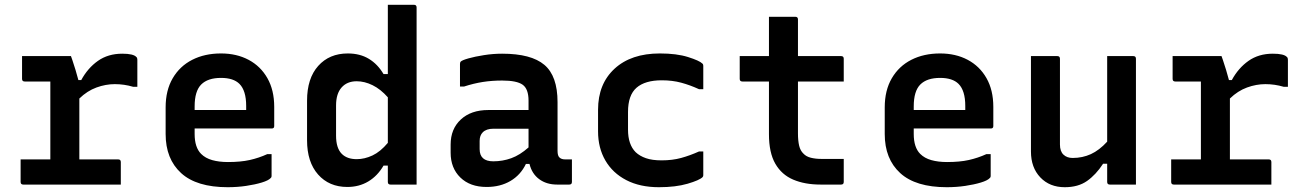

<svg xmlns="http://www.w3.org/2000/svg" viewBox="-20 -770 5440 801"><path d="M66 -105H190V-430H83Q72 -430 72 -441V-536H276Q276 -536 282 -519Q288 -502 295 -478.5Q302 -455 307 -436H319Q346 -486 388.5 -516Q431 -546 490 -546Q537 -546 549 -532Q553 -529 553 -521V-408H535Q498 -419 459 -419Q421 -419 382.5 -405Q344 -391 311 -359V-105H473Q484 -105 484 -94V0H77Q66 0 66 -11Z M902 -547Q967 -547 1017 -520.5Q1067 -494 1095.5 -444Q1124 -394 1124 -324V-244Q1124 -234 1114 -234H792V-211Q792 -155 819 -128Q837 -110 865.5 -102Q894 -94 931 -94Q984 -94 1022 -102.5Q1060 -111 1095 -127H1113V-35Q1113 -30 1109 -27Q1100 -17 1072 -8.5Q1044 0 1007 5.5Q970 11 930 11Q800 11 735.5 -48Q671 -107 671 -211V-322Q671 -393 700.5 -443.5Q730 -494 782 -520.5Q834 -547 902 -547ZM902 -445Q847 -445 819.5 -417.5Q792 -390 792 -326V-311H1007V-328Q1007 -392 979 -420Q954 -445 902 -445Z M1431 -547Q1482 -547 1519 -524.5Q1556 -502 1580 -461H1598V-750H1707Q1718 -750 1718 -739V0H1609Q1598 0 1598 -11V-79H1580Q1555 -36 1516.5 -13Q1478 10 1429 10Q1353 10 1307 -42Q1261 -94 1261 -185V-350Q1261 -443 1307.5 -495Q1354 -547 1431 -547ZM1406 -128Q1428 -106 1468 -106Q1501 -106 1534 -121.5Q1567 -137 1598 -174V-364Q1568 -398 1534.5 -414.5Q1501 -431 1468 -431Q1428 -431 1405 -405Q1382 -379 1382 -330V-204Q1382 -152 1406 -128Z M2306 -344V-141Q2306 -120 2314 -113Q2322 -105 2338 -105H2366V-11Q2366 0 2355 0H2304Q2260 0 2229.5 -22.5Q2199 -45 2189 -86H2174Q2152 -40 2109.5 -15Q2067 10 2010 10Q1941 10 1900.5 -29.5Q1860 -69 1860 -133V-167Q1860 -232 1902.5 -271.5Q1945 -311 2017 -311H2185V-350Q2185 -399 2160.5 -416.5Q2136 -434 2075 -434Q2032 -434 1994 -428Q1956 -422 1916 -409H1899V-503Q1899 -510 1902 -513Q1908 -519 1934.5 -526.5Q1961 -534 1999 -540Q2037 -546 2075 -546Q2196 -546 2251 -499.5Q2306 -453 2306 -344ZM1981 -148Q1981 -97 2038 -97Q2077 -97 2113 -110Q2149 -123 2185 -155V-233H2038Q2009 -233 1994 -218Q1981 -205 1981 -182Z M2733 -547Q2803 -547 2850.5 -532Q2898 -517 2910 -505Q2914 -502 2914 -496V-398H2896Q2859 -415 2822 -425Q2785 -435 2741 -435Q2671 -435 2635.5 -404Q2600 -373 2600 -303V-229Q2600 -167 2632 -135Q2649 -119 2675 -110Q2701 -101 2740 -101Q2785 -101 2821.5 -111Q2858 -121 2896 -138H2914V-39Q2914 -34 2911 -31Q2898 -18 2848.5 -3.5Q2799 11 2729 11Q2650 11 2593 -18.5Q2536 -48 2505.5 -100.5Q2475 -153 2475 -222V-312Q2475 -420 2544 -483.5Q2613 -547 2733 -547Z M3500 -107V-11Q3500 0 3489 0H3403Q3338 0 3289.5 -20.5Q3241 -41 3214.5 -87Q3188 -133 3188 -210V-430H3077Q3066 -430 3066 -441V-536H3188V-700H3298Q3309 -700 3309 -689V-536H3489Q3500 -536 3500 -525V-430H3309V-214Q3309 -183 3314 -162Q3319 -141 3332 -129Q3343 -117 3362.5 -112Q3382 -107 3408 -107Z M3902 -547Q3967 -547 4017 -520.5Q4067 -494 4095.5 -444Q4124 -394 4124 -324V-244Q4124 -234 4114 -234H3792V-211Q3792 -155 3819 -128Q3837 -110 3865.5 -102Q3894 -94 3931 -94Q3984 -94 4022 -102.5Q4060 -111 4095 -127H4113V-35Q4113 -30 4109 -27Q4100 -17 4072 -8.5Q4044 0 4007 5.5Q3970 11 3930 11Q3800 11 3735.5 -48Q3671 -107 3671 -211V-322Q3671 -393 3700.5 -443.5Q3730 -494 3782 -520.5Q3834 -547 3902 -547ZM3902 -445Q3847 -445 3819.5 -417.5Q3792 -390 3792 -326V-311H4007V-328Q4007 -392 3979 -420Q3954 -445 3902 -445Z M4391 -536Q4402 -536 4402 -525V-167Q4402 -139 4416.5 -125Q4431 -111 4455 -111Q4496 -111 4531 -127Q4566 -143 4599 -179V-536H4708Q4719 -536 4719 -525V0H4610Q4599 0 4599 -11V-87H4582Q4552 -41 4515 -15Q4478 11 4422 11Q4359 11 4320 -30Q4281 -71 4281 -138V-536Z M4866 -105H4990V-430H4883Q4872 -430 4872 -441V-536H5076Q5076 -536 5082 -519Q5088 -502 5095 -478.5Q5102 -455 5107 -436H5119Q5146 -486 5188.5 -516Q5231 -546 5290 -546Q5337 -546 5349 -532Q5353 -529 5353 -521V-408H5335Q5298 -419 5259 -419Q5221 -419 5182.5 -405Q5144 -391 5111 -359V-105H5273Q5284 -105 5284 -94V0H4877Q4866 0 4866 -11Z"/></svg>

Font: Recursive Mn Lnr St SmB
Style: Regular
Weight: 600
Monospace: yes
Version: Version 1.079;hotconv 1.0.112;makeotfexe 2.5.65598; ttfautoh